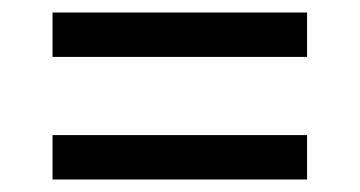

<svg xmlns="http://www.w3.org/2000/svg" viewBox="-20 -476 575 307"><path d="M64 -456H471V-385H64ZM64 -260H471V-189H64Z"/></svg>

Font: Noto Sans Bengali SemiCondensed
Style: Regular
Weight: 400
Width: 4
Designer: Jelle Bosma - Monotype Design Team
Foundry: Monotype Imaging Inc.
Version: Version 2.003